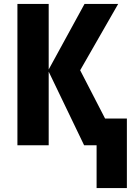

<svg xmlns="http://www.w3.org/2000/svg" viewBox="-20 -734 677 970"><path d="M577 -714 385 -379 511 -135H621V216H468V0H405L226 -372V0H68V-714H226V-383L407 -714Z"/></svg>

Font: Noto Sans Condensed ExtraBold
Style: Regular
Weight: 800
Width: 3
Designer: Monotype Design Team
Foundry: Monotype Imaging Inc.
Version: Version 2.013; ttfautohint (v1.8.4.7-5d5b)